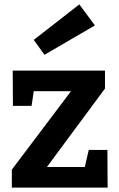

<svg xmlns="http://www.w3.org/2000/svg" viewBox="-20 -856 544 876"><path d="M470 -172 471 0H34V-82L304 -440H134L124 -373H39L38 -534H459V-452L194 -94H367L385 -172ZM183 -606 134 -674 342 -836 413 -740Z"/></svg>

Font: Bitter
Style: Bold
Weight: 700
Designer: Sol Matas, and Bitter project Authors
Foundry: Sol Matas
Version: Version 2.001